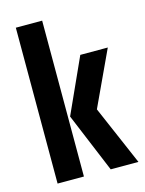

<svg xmlns="http://www.w3.org/2000/svg" viewBox="-104 -733 600 796"><g transform="rotate(-15 195.5 -334.5)"><path d="M390 -491 280 -255 390 0H271L165 -255L272 -491ZM43 0V-669H156V0Z"/></g></svg>

Font: Teko Medium
Style: Regular
Weight: 500
Designer: Manushi Parikh, Jonny Pinhorn
Foundry: Indian Type Foundry
Version: Version 1.106;PS 1.0;hotconv 1.0.78;makeotf.lib2.5.61930; tt